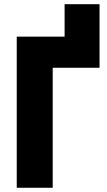

<svg xmlns="http://www.w3.org/2000/svg" viewBox="-20 -887 504 907"><path d="M450.2 -867.2V-566.9H229V0H59.1V-713.9H285.2V-867.2Z"/></svg>

Font: Open Sans Condensed ExtraBold
Style: Regular
Weight: 800
Width: 3
Designer: Monotype Design Team
Foundry: Monotype Imaging Inc.
Version: Version 3.000; ttfautohint (v1.8.4)